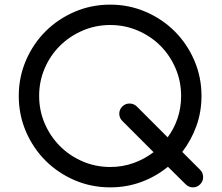

<svg xmlns="http://www.w3.org/2000/svg" viewBox="-20 -794 958 829"><path d="M813 15Q795 15 782 2L705 -74Q654 -32 590.5 -8.5Q527 15 456 15Q374 15 302 -16Q230 -47 176.5 -100.5Q123 -154 92 -226Q61 -298 61 -380Q61 -461 92 -533Q123 -605 176.5 -658.5Q230 -712 302 -743Q374 -774 456 -774Q537 -774 609 -743Q681 -712 734.5 -658.5Q788 -605 819 -533Q850 -461 850 -380Q850 -311 828 -250Q806 -189 767 -138L844 -61Q857 -48 857 -29Q857 -11 844 2Q831 15 813 15ZM456 -686Q393 -686 337 -662Q281 -638 239 -596.5Q197 -555 173 -499Q149 -443 149 -380Q149 -317 173 -261Q197 -205 239 -163Q281 -121 337 -97Q393 -73 456 -73Q509 -73 556.5 -90Q604 -107 643 -137L508 -272Q495 -285 495 -303Q495 -321 508 -334Q521 -347 539 -347Q558 -347 571 -334L704 -201Q732 -239 747 -284Q762 -329 762 -380Q762 -443 738 -499Q714 -555 672.5 -596.5Q631 -638 575 -662Q519 -686 456 -686Z"/></svg>

Font: Hanken
Style: Book
Weight: 400
Designer: Alfredo Marco Pradil
Foundry: Hanken Design Co.
Version: Version 2.06 2014